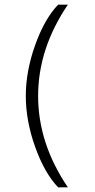

<svg xmlns="http://www.w3.org/2000/svg" viewBox="-20 -665 408 826"><path d="M272 -645Q144 -456 144 -252Q144 -48 272 141H230Q171 79 131 -33.5Q91 -146 91 -252Q91 -358 131 -470.5Q171 -583 230 -645Z"/></svg>

Font: TajawalTap
Style: Regular
Weight: 300
Designer: Boutros Fonts
Foundry: Created by Boutros International 2017
Version: Version 2.700